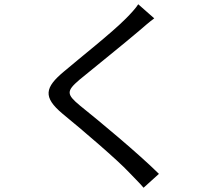

<svg xmlns="http://www.w3.org/2000/svg" viewBox="-20 -821 1040 900"><path d="M628 -801C617 -783 591 -755 571 -735C504 -667 354 -549 280 -486C190 -411 180 -366 273 -288C366 -212 531 -71 585 -13C606 10 633 35 653 59L725 -6C628 -102 445 -254 355 -326C291 -379 291 -394 351 -446C424 -506 566 -620 635 -679C651 -693 681 -719 703 -735Z"/></svg>

Font: Noto Sans CJK KR Regular
Style: Regular
Weight: 400
Designer: Ryoko NISHIZUKA (kana & ideographs); Paul D. Hunt (Latin, Greek & Cyrillic); Wenlong ZHANG (bopomofo); Sandoll Communica
Foundry: Adobe Systems Incorporated
Version: Version 1.004;PS 1.004;hotconv 1.0.82;makeotf.lib2.5.63406